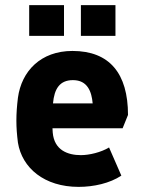

<svg xmlns="http://www.w3.org/2000/svg" viewBox="-20 -720 556 750"><path d="M287 10C346 10 409 -4 454 -34L406 -144C375 -125 329 -114 296 -114C245 -114 192 -133 186 -202C186 -208 185 -213 185 -219H459L480 -271C480 -433 408 -521 263 -521C139 -521 64 -442 50 -338C46 -305 44 -277 44 -249C44 -221 46 -195 50 -163C66 -64 153 10 287 10ZM296 -580H431V-700H296ZM94 -580H230V-700H94ZM187 -316C192 -373 213 -407 265 -407C322 -407 338 -362 342 -316Z"/></svg>

Font: Finlandica
Style: Bold
Weight: 700
Designer: Niklas Ekholm, Juho Hiilivirta, Jaakko Suomalainen
Foundry: Helsinki Type Studio
Version: Version 2.000;Glyphs 3.2 (3202)